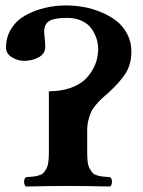

<svg xmlns="http://www.w3.org/2000/svg" viewBox="-20 -678 521 700"><path d="M459 -490.2Q459 -443.4 437.3 -409.7Q415.5 -376 374 -338.9Q358.4 -325.2 350.8 -318.4Q343.3 -311.5 331.1 -297.4Q318.8 -283.2 313 -271.2Q307.1 -259.3 302.5 -241.2Q297.9 -223.1 297.9 -203.1V-122.1Q297.9 -101.6 299.8 -86.9Q301.8 -72.3 307.4 -62.5Q313 -52.7 318.4 -47.1Q323.7 -41.5 335 -38.3Q346.2 -35.2 355.2 -34.2Q364.3 -33.2 380.9 -32.2Q388.2 -27.8 388.2 -15.1Q388.2 -2.4 380.9 2Q300.8 0 229 0Q155.3 0 75.2 2Q67.9 -2.4 67.9 -15.1Q67.9 -27.8 75.2 -32.2Q91.8 -33.2 100.8 -34.2Q109.9 -35.2 121.1 -38.3Q132.3 -41.5 137.7 -47.1Q143.1 -52.7 148.7 -62.5Q154.3 -72.3 156.2 -86.9Q158.2 -101.6 158.2 -122.1V-345.2Q200.2 -345.2 233.2 -356.2Q266.1 -367.2 285.2 -383.8Q304.2 -400.4 316.7 -422.1Q329.1 -443.8 333.5 -462.9Q337.9 -481.9 337.9 -500Q337.9 -518.6 332 -536.9Q326.2 -555.2 314 -573Q301.8 -590.8 278.6 -601.8Q255.4 -612.8 225.1 -612.8Q175.8 -612.8 158.4 -600.6Q141.1 -588.4 141.1 -564Q141.1 -556.6 143.1 -537.6Q145 -518.6 145 -507.8Q145 -481.9 120.8 -469Q96.7 -456.1 68.8 -456.1Q44.9 -456.1 23.4 -469.2Q2 -482.4 2 -504.9Q2 -543 21 -573.2Q40 -603.5 72 -621.6Q104 -639.6 142.1 -648.9Q180.2 -658.2 221.2 -658.2Q252.4 -658.2 284.2 -652.6Q315.9 -647 347.7 -634Q379.4 -621.1 403.8 -602.3Q428.2 -583.5 443.6 -554.4Q459 -525.4 459 -490.2Z"/></svg>

Font: Common Serif
Style: Bold
Weight: 700
Designer: Philipp H. Poll, Khaled Hosny
Foundry: Stefan Peev, Context Ltd.
Version: Version 1.026